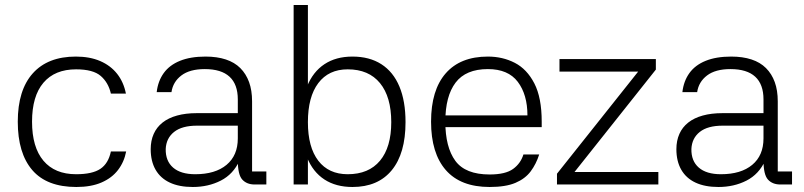

<svg xmlns="http://www.w3.org/2000/svg" viewBox="-20 -737 3210 767"><path d="M285 10Q167 10 109 -57.5Q51 -125 51 -251Q51 -377 111 -444Q171 -511 283 -511Q339 -511 380.5 -493Q422 -475 448 -442Q474 -409 483 -363H423Q413 -407 382.5 -433.5Q352 -460 284 -460Q199 -460 153.5 -406.5Q108 -353 108 -251Q108 -149 153.5 -95Q199 -41 284 -41Q349 -41 381 -62.5Q413 -84 423 -132H484Q476 -90 451.5 -58Q427 -26 385.5 -8Q344 10 285 10Z M1044 0H997Q966 0 948 -19.5Q930 -39 930 -96H937Q912 -41 862 -15.5Q812 10 750 10Q696 10 658.5 -7.5Q621 -25 601.5 -59Q582 -93 582 -141Q582 -175 594 -202Q606 -229 629.5 -247.5Q653 -266 687.5 -275.5Q722 -285 766 -285H930V-340Q930 -400 897 -430.5Q864 -461 798 -461Q738 -461 704.5 -435.5Q671 -410 665 -369H606Q611 -413 634 -445Q657 -477 699 -494Q741 -511 801 -511Q847 -511 882 -499.5Q917 -488 940 -465Q963 -442 975 -409Q987 -376 987 -332V-52H1044ZM642 -142Q641 -94 671.5 -67.5Q702 -41 760 -41Q840 -41 885 -78.5Q930 -116 930 -184V-235H767Q707 -235 675.5 -210Q644 -185 642 -142Z M1210 -717V0H1153V-717ZM1388 10Q1322 10 1276 -20Q1230 -50 1206.5 -108Q1183 -166 1183 -249Q1183 -333 1206.5 -391.5Q1230 -450 1276 -480.5Q1322 -511 1388 -511Q1456 -511 1503.5 -480.5Q1551 -450 1575.5 -391.5Q1600 -333 1600 -249Q1600 -124 1545 -57Q1490 10 1388 10ZM1369 -41Q1453 -41 1498 -95Q1543 -149 1543 -249Q1543 -350 1498 -405Q1453 -460 1369 -460Q1293 -460 1251.5 -405Q1210 -350 1210 -249Q1210 -149 1251.5 -95Q1293 -41 1369 -41Z M1722 -276H2087Q2087 -359 2048.5 -410Q2010 -461 1929 -461Q1841 -461 1800 -407Q1759 -353 1759 -251Q1759 -149 1799 -94.5Q1839 -40 1936 -40Q1999 -40 2029.5 -62Q2060 -84 2071 -120H2134Q2122 -82 2100 -52.5Q2078 -23 2039 -6.5Q2000 10 1936 10Q1820 10 1761 -57.5Q1702 -125 1702 -251Q1702 -377 1760.5 -444Q1819 -511 1929 -511Q1988 -511 2036.5 -486Q2085 -461 2114.5 -404Q2144 -347 2144 -251V-229H1721Z M2205 -43 2550 -477 2575 -451H2215V-501H2600V-459L2264 -36L2255 -50H2610V0H2205Z M3144 0H3097Q3066 0 3048 -19.5Q3030 -39 3030 -96H3037Q3012 -41 2962 -15.5Q2912 10 2850 10Q2796 10 2758.5 -7.5Q2721 -25 2701.5 -59Q2682 -93 2682 -141Q2682 -175 2694 -202Q2706 -229 2729.5 -247.5Q2753 -266 2787.5 -275.5Q2822 -285 2866 -285H3030V-340Q3030 -400 2997 -430.5Q2964 -461 2898 -461Q2838 -461 2804.5 -435.5Q2771 -410 2765 -369H2706Q2711 -413 2734 -445Q2757 -477 2799 -494Q2841 -511 2901 -511Q2947 -511 2982 -499.5Q3017 -488 3040 -465Q3063 -442 3075 -409Q3087 -376 3087 -332V-52H3144ZM2742 -142Q2741 -94 2771.5 -67.5Q2802 -41 2860 -41Q2940 -41 2985 -78.5Q3030 -116 3030 -184V-235H2867Q2807 -235 2775.5 -210Q2744 -185 2742 -142Z"/></svg>

Font: 42dot Sans Light Light
Style: Regular
Weight: 300
Version: Version 1.000